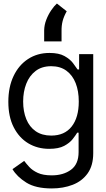

<svg xmlns="http://www.w3.org/2000/svg" viewBox="-20 -853 602 1089"><path d="M273.4 215.8Q182.1 215.8 129.2 182.6Q76.2 149.4 50.8 106.4L117.2 59.6Q128.4 74.7 146 94Q163.6 113.3 193.8 127.4Q224.1 141.6 273.4 141.6Q339.4 141.6 382.6 109.9Q425.8 78.1 425.8 9.8V-100.6H418Q409.2 -85.9 392.3 -64.2Q375.5 -42.5 344 -25.6Q312.5 -8.8 258.8 -8.8Q192.9 -8.8 140.6 -40Q88.4 -71.3 57.9 -130.9Q27.3 -190.4 27.3 -275.4Q27.3 -359.4 56.9 -421.6Q86.4 -483.9 139.2 -518.3Q191.9 -552.7 260.7 -552.7Q314 -552.7 345.5 -535.2Q377 -517.6 393.8 -495.4Q410.6 -473.1 419.9 -459H428.7V-545.9H508.8V15.6Q508.8 85.9 477.3 130.1Q445.8 174.3 392.3 195.1Q338.9 215.8 273.4 215.8ZM270.5 -84Q346.2 -84 386.5 -135.3Q426.8 -186.5 426.8 -277.3Q426.8 -336.4 409.2 -381.3Q391.6 -426.3 356.7 -451.9Q321.8 -477.5 270.5 -477.5Q217.3 -477.5 181.9 -450.4Q146.5 -423.3 128.9 -377.9Q111.3 -332.5 111.3 -277.3Q111.3 -220.7 129.2 -177Q147 -133.3 182.6 -108.6Q218.3 -84 270.5 -84ZM230.5 -618.2V-680.7Q231 -710.9 242.4 -740.7Q253.9 -770.5 270.8 -795.2Q287.6 -819.8 302.7 -833L358.4 -789.1Q341.8 -759.3 335.2 -733.4Q328.6 -707.5 329.1 -676.8V-618.2Z"/></svg>

Font: Inter Tight
Style: Regular
Weight: 400
Designer: Rasmus Andersson
Foundry: rsms
Version: Version 3.002